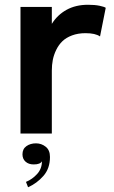

<svg xmlns="http://www.w3.org/2000/svg" viewBox="-20 -560 480 805"><path d="M65.9 0V-530.8H197.3V-460Q220.7 -497.6 259 -518.8Q297.4 -540 349.1 -540Q377.4 -540 397.2 -535.9Q417 -531.7 423.3 -527.3L399.4 -407.2Q379.9 -420.9 338.4 -420.9Q307.1 -420.9 282.2 -411.6Q257.3 -402.3 241.7 -387.2Q226.1 -372.1 215.8 -351.1Q205.6 -330.1 201.4 -308.8Q197.3 -287.6 197.3 -264.2V0ZM121.1 129.4Q100.1 129.4 87.2 117.9Q74.2 106.4 74.2 86.9Q74.2 64.5 90.8 52.7Q107.4 41 130.9 41Q153.8 41 171.6 55.2Q189.5 69.3 189.5 98.1Q189.5 146.5 161.9 177.7Q134.3 209 97.7 225.1L88.9 202.6Q115.2 191.9 135.5 169.7Q155.8 147.5 155.8 116.2Q148.9 129.4 121.1 129.4Z"/></svg>

Font: Epilogue SemiBold
Style: Regular
Weight: 600
Designer: Tyler Finck
Foundry: Etcetera Type Co
Version: Version 2.112